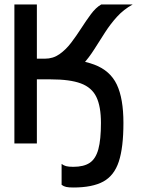

<svg xmlns="http://www.w3.org/2000/svg" viewBox="-20 -638 640 854"><path d="M66 -285V-377H180Q216 -377 244.5 -397Q273 -417 296.5 -448Q320 -479 341.5 -512.5Q363 -546 384.5 -575Q406 -604 430 -618H570Q530 -596 500.5 -563.5Q471 -531 447 -493.5Q423 -456 399.5 -419Q376 -382 349 -352Q322 -322 287.5 -303.5Q253 -285 206 -285ZM44 0V-618H144V0ZM206 -377Q329 -377 399.5 -350.5Q470 -324 499.5 -262Q529 -200 529 -91Q529 18 508.5 80.5Q488 143 439.5 169.5Q391 196 306 196Q286 196 274.5 193.5Q263 191 254 184V91Q263 98 274 101Q285 104 306 104Q353 104 379.5 86Q406 68 417.5 25.5Q429 -17 429 -91Q429 -165 408.5 -207Q388 -249 339.5 -267Q291 -285 206 -285Z"/></svg>

Font: Victor Mono
Style: Bold
Weight: 700
Monospace: yes
Designer: Rune Bjørnerås
Version: Version 1.561;gftools[0.9.30]